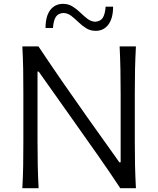

<svg xmlns="http://www.w3.org/2000/svg" viewBox="-20 -987 830 1007"><path d="M97.2 0Q100.6 -62.5 101.6 -120.1Q102.5 -177.7 102.5 -246.6V-495.6Q102.5 -564.9 101.6 -622.8Q100.6 -680.7 97.2 -743.7H181.6Q247.1 -645.5 310.1 -554.4Q373 -463.4 436 -374.5L606 -135.7H612.8V-495.6Q612.8 -564.9 611.6 -622.8Q610.4 -680.7 607.4 -743.7H692.9Q689.5 -680.7 688.2 -622.8Q687 -564.9 687 -495.6V-246.6Q687 -177.7 688.2 -120.1Q689.5 -62.5 692.9 0H610.8Q556.2 -83 493.4 -172.4Q430.7 -261.7 353.5 -370.6L183.1 -611.3H176.8V-246.6Q176.8 -177.7 178 -120.1Q179.2 -62.5 182.6 0ZM481.9 -825.2Q453.6 -825.2 431.6 -839.1Q409.7 -853 390.9 -871.3Q372.1 -889.6 353.3 -904.1Q334.5 -918.5 312.5 -918.9Q286.1 -917.5 273.4 -899.2Q260.7 -880.9 257.8 -840.3H218.8Q218.8 -901.4 243.4 -934.1Q268.1 -966.8 310.5 -966.8Q338.9 -966.8 360.8 -952.9Q382.8 -939 401.6 -920.7Q420.4 -902.3 439 -888.2Q457.5 -874 479.5 -873Q506.8 -875 518.8 -893.3Q530.8 -911.6 534.2 -952.1H573.2Q573.2 -891.6 548.6 -858.4Q523.9 -825.2 481.9 -825.2Z"/></svg>

Font: Pinar-DS1-FD Regular
Style: Regular
Weight: 400
Designer: Amin Abedi
Version: Version 3.000